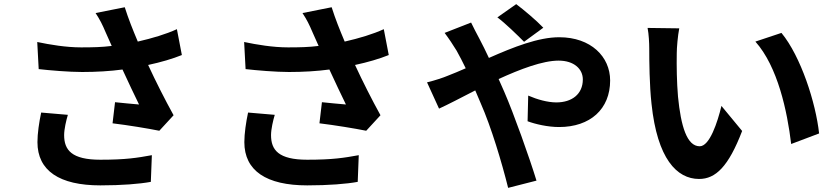

<svg xmlns="http://www.w3.org/2000/svg" viewBox="-20 -849 4040 928"><path d="M179 -305C169 -258 161 -204 161 -162C161 -24 267 47 465 47C568 47 655 40 709 30L714 -99C643 -86 588 -77 465 -77C326 -77 290 -124 290 -196C290 -225 300 -267 308 -294ZM835 -708C783 -684 716 -664 646 -648C622 -705 601 -757 583 -814L442 -786C464 -752 474 -732 491 -692L520 -627C473 -621 428 -620 372 -620C299 -620 222 -633 160 -646L167 -515C219 -509 313 -501 377 -501C445 -501 513 -505 572 -513C599 -453 630 -390 652 -344C623 -346 567 -352 536 -355L524 -253C598 -244 696 -228 750 -217L819 -292C778 -366 732 -457 696 -535C757 -548 815 -565 859 -583Z M1179 -305C1169 -258 1161 -204 1161 -162C1161 -24 1267 47 1465 47C1568 47 1655 40 1709 30L1714 -99C1643 -86 1588 -77 1465 -77C1326 -77 1290 -124 1290 -196C1290 -225 1300 -267 1308 -294ZM1835 -708C1783 -684 1716 -664 1646 -648C1622 -705 1601 -757 1583 -814L1442 -786C1464 -752 1474 -732 1491 -692L1520 -627C1473 -621 1428 -620 1372 -620C1299 -620 1222 -633 1160 -646L1167 -515C1219 -509 1313 -501 1377 -501C1445 -501 1513 -505 1572 -513C1599 -453 1630 -390 1652 -344C1623 -346 1567 -352 1536 -355L1524 -253C1598 -244 1696 -228 1750 -217L1819 -292C1778 -366 1732 -457 1696 -535C1757 -548 1815 -565 1859 -583Z M2606 -715C2572 -751 2511 -802 2475 -829L2384 -765C2423 -736 2478 -682 2513 -647ZM2129 -690C2148 -665 2172 -629 2187 -604C2202 -578 2216 -549 2231 -519C2201 -506 2171 -493 2142 -482C2126 -475 2082 -460 2044 -451L2102 -324C2144 -343 2207 -376 2277 -412L2303 -351C2355 -233 2405 -65 2436 59L2573 24C2539 -87 2464 -298 2417 -406L2390 -467C2495 -515 2603 -556 2680 -556C2754 -556 2797 -516 2797 -465C2797 -394 2744 -354 2669 -354C2627 -354 2577 -368 2533 -387L2530 -263C2567 -249 2628 -235 2682 -235C2833 -235 2929 -322 2929 -460C2929 -575 2836 -669 2683 -669C2582 -669 2463 -622 2343 -569C2328 -602 2312 -633 2297 -662C2286 -681 2266 -722 2257 -740Z M3263 -712 3110 -714C3116 -683 3118 -641 3118 -614C3118 -553 3119 -438 3129 -347C3157 -82 3251 16 3359 16C3439 16 3501 -44 3567 -216L3467 -337C3448 -258 3410 -142 3362 -142C3300 -142 3271 -239 3257 -382C3251 -453 3250 -528 3251 -591C3251 -619 3256 -676 3263 -712ZM3757 -690 3631 -648C3739 -527 3785 -312 3804 -153L3939 -204C3923 -352 3851 -576 3757 -690Z"/></svg>

Font: Noto Sans T Chinese Bold
Style: Bold
Weight: 700
Designer: Ryoko NISHIZUKA (kana & ideographs); Paul D. Hunt (Latin, Greek & Cyrillic); Wenlong ZHANG (bopomofo); Sandoll Communica
Foundry: Adobe Systems Incorporated
Version: Version 1.000;PS 1;hotconv 1.0.78;makeotf.lib2.5.61930